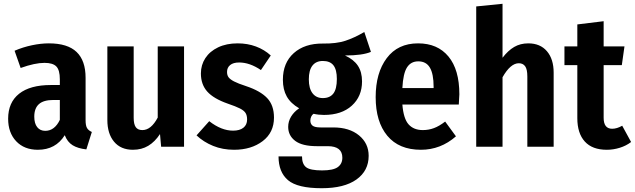

<svg xmlns="http://www.w3.org/2000/svg" viewBox="-20 -775 3353 1014"><path d="M465 -78 436 14Q391 9 363.5 -8Q336 -25 322 -61Q274 16 180 16Q108 16 65.5 -29Q23 -74 23 -148Q23 -234 81 -280Q139 -326 249 -326H296V-356Q296 -405 277.5 -424Q259 -443 215 -443Q164 -443 89 -416L57 -507Q101 -526 148.5 -536Q196 -546 238 -546Q337 -546 384.5 -500.5Q432 -455 432 -364V-140Q432 -112 439.5 -99Q447 -86 465 -78ZM296 -142V-247H262Q210 -247 185.5 -225Q161 -203 161 -159Q161 -123 176.5 -103.5Q192 -84 219 -84Q244 -84 263.5 -99Q283 -114 296 -142Z M952 0H831L825 -67Q798 -26 763 -5Q728 16 682 16Q618 16 582.5 -26.5Q547 -69 547 -141V-530H686V-153Q686 -119 697 -103.5Q708 -88 732 -88Q778 -88 813 -154V-530H952Z M1410 -482 1358 -405Q1299 -445 1243 -445Q1212 -445 1195.5 -431.5Q1179 -418 1179 -395Q1179 -378 1187 -367Q1195 -356 1216 -345Q1237 -334 1280 -320Q1355 -295 1391 -257Q1427 -219 1427 -154Q1427 -75 1367 -29.5Q1307 16 1216 16Q1156 16 1105.5 -4.5Q1055 -25 1018 -60L1085 -135Q1149 -85 1211 -85Q1246 -85 1265.5 -100.5Q1285 -116 1285 -144Q1285 -165 1277 -178Q1269 -191 1247.5 -202Q1226 -213 1182 -228Q1108 -254 1074.5 -291.5Q1041 -329 1041 -387Q1041 -432 1064.5 -468Q1088 -504 1132 -525Q1176 -546 1235 -546Q1287 -546 1331.5 -529.5Q1376 -513 1410 -482Z M1939 -501Q1894 -482 1802 -482Q1848 -461 1870 -428Q1892 -395 1892 -345Q1892 -266 1838 -217Q1784 -168 1691 -168Q1662 -168 1636 -174Q1628 -169 1623.5 -159Q1619 -149 1619 -138Q1619 -121 1630.5 -111.5Q1642 -102 1673 -102H1740Q1825 -102 1876 -60Q1927 -18 1927 48Q1927 127 1862.5 173Q1798 219 1679 219Q1551 219 1501 176.5Q1451 134 1451 51H1575Q1575 91 1596.5 108Q1618 125 1681 125Q1740 125 1764 107.5Q1788 90 1788 58Q1788 -3 1711 -3H1654Q1576 -3 1539 -31Q1502 -59 1502 -105Q1502 -134 1517.5 -159.5Q1533 -185 1560 -203Q1515 -229 1494.5 -265.5Q1474 -302 1474 -354Q1474 -443 1531.5 -494.5Q1589 -546 1685 -545Q1756 -544 1803.5 -559.5Q1851 -575 1904 -606ZM1611 -356Q1611 -308 1630.5 -282.5Q1650 -257 1685 -257Q1722 -257 1740.5 -281Q1759 -305 1759 -358Q1759 -407 1741 -430Q1723 -453 1685 -453Q1649 -453 1630 -428.5Q1611 -404 1611 -356Z M2403 -223H2105Q2111 -148 2138 -118Q2165 -88 2213 -88Q2244 -88 2272 -98.5Q2300 -109 2331 -133L2388 -55Q2307 16 2203 16Q2087 16 2025.5 -58Q1964 -132 1964 -262Q1964 -390 2022.5 -468Q2081 -546 2188 -546Q2291 -546 2348.5 -476.5Q2406 -407 2406 -277Q2406 -268 2403 -223ZM2270 -317Q2270 -384 2250.5 -417.5Q2231 -451 2189 -451Q2150 -451 2129.5 -419Q2109 -387 2105 -310H2270Z M2904 -391V0H2765V-371Q2765 -409 2753.5 -425Q2742 -441 2720 -441Q2676 -441 2634 -367V0H2495V-741L2634 -755V-470Q2663 -508 2695.5 -527Q2728 -546 2770 -546Q2833 -546 2868.5 -504.5Q2904 -463 2904 -391Z M3313 -25Q3287 -5 3253 5.5Q3219 16 3185 16Q3108 16 3068.5 -27.5Q3029 -71 3029 -151V-431H2961V-530H3029V-646L3168 -663V-530H3278L3264 -431H3168V-153Q3168 -95 3213 -95Q3238 -95 3266 -111Z"/></svg>

Font: Fira Sans Condensed SemiBold
Style: Regular
Weight: 600
Width: 3
Designer: bBox Type GmbH & Carrois Corporate GbR & Edenspiekermann AG
Foundry: bBox Type GmbH & Carrois Corporate GbR & Edenspiekermann AG
Version: Version 4.301